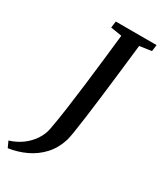

<svg xmlns="http://www.w3.org/2000/svg" viewBox="-315 -821 897 1066"><g transform="rotate(30 134.0 -288.5)"><path d="M-72.5 166 -90.5 127Q-44.5 113 -9.2 86.8Q26 60.5 48.5 26.2Q71 -8 78 -45Q90 -109 101 -187.8Q112 -266.5 122.5 -352Q133 -437.5 142.8 -524Q152.5 -610.5 161.5 -690L90 -701.5L95.5 -743H357L351.5 -701.5L275.5 -690.5Q265 -598 254.8 -510Q244.5 -422 235 -343.8Q225.5 -265.5 217 -202.8Q208.5 -140 201.8 -97.5Q195 -55 190 -39Q171 22 132.2 64.2Q93.5 106.5 40.8 131.8Q-12 157 -72.5 166Z"/></g></svg>

Font: Merriweather 36pt Medium
Style: Italic
Weight: 500
Italic angle: -7.8°
Version: Version 2.101